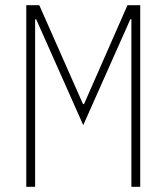

<svg xmlns="http://www.w3.org/2000/svg" viewBox="-20 -718 640 738"><path d="M485 -644H481L300 -237L119 -644H115V0H81V-698H131L299 -318H303L470 -698H519V0H485Z"/></svg>

Font: IBM Plex Mono ExtLt
Style: Regular
Weight: 200
Monospace: yes
Designer: Mike Abbink, Paul van der Laan, Pieter van Rosmalen
Foundry: Bold Monday
Version: Version 2.3